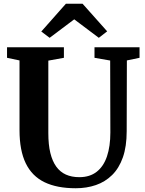

<svg xmlns="http://www.w3.org/2000/svg" viewBox="-20 -995 774 1023"><path d="M383.5 8Q283.5 8 217 -24.2Q150.5 -56.5 117.2 -125Q84 -193.5 84 -301V-673L17.5 -687V-743H320.5V-687L237.5 -672V-285.5Q237.5 -224.5 248.2 -180.2Q259 -136 279.8 -107.2Q300.5 -78.5 331.2 -64.8Q362 -51 402.5 -51Q458.5 -51 495.2 -79.8Q532 -108.5 550 -162Q568 -215.5 568 -289L567 -672.5L483.5 -687V-743H723.5V-687L656 -673L655 -296Q655 -214.5 634.8 -156.8Q614.5 -99 577.5 -62.5Q540.5 -26 491 -9Q441.5 8 383.5 8ZM244.5 -793.5 200 -827 331 -975H420L551 -828L506.5 -793.5L375.5 -892Z"/></svg>

Font: Merriweather 36pt
Style: Bold
Weight: 700
Designer: Eben Sorkin
Foundry: Eben Sorkin
Version: Version 2.100